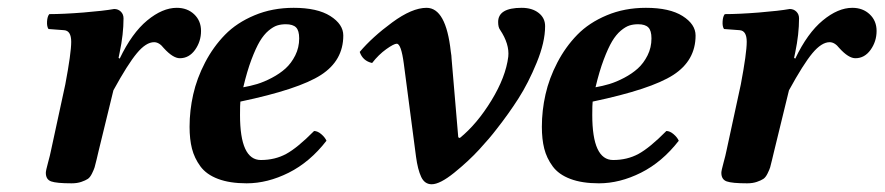

<svg xmlns="http://www.w3.org/2000/svg" viewBox="-20 -459 2262 491"><path d="M97.2 -17.1Q97.2 -22.5 102.8 -43Q108.4 -63.5 109.9 -71.8L147 -243.2Q162.1 -323.2 162.1 -352.1Q162.1 -380.4 144 -381.8L104 -384.8Q99.6 -391.1 100.3 -404.1Q101.1 -417 106 -422.9Q141.6 -422.9 193.4 -427Q245.1 -431.2 272 -436Q282.2 -436 289.1 -429.2Q295.9 -422.4 295.9 -412.1Q295.9 -371.6 286.1 -325.2L283.2 -311L286.1 -309.1Q317.4 -374.5 356.4 -406.7Q395.5 -439 432.1 -439Q459 -439 476.6 -422.4Q494.1 -405.8 494.1 -379.9Q494.1 -353 478.8 -331.5Q463.4 -310.1 439.9 -310.1Q422.4 -310.1 398.9 -335.9Q387.2 -351.1 374 -351.1Q353.5 -351.1 330.1 -323Q306.6 -294.9 270 -228L231.9 -71.8Q230.5 -65.9 227.1 -51.3Q223.6 -36.6 221.9 -31Q220.2 -25.4 215.3 -15.4Q210.4 -5.4 204.6 -1.5Q198.7 2.4 188 6.1Q177.2 9.8 163.1 9.8Q124.5 9.8 110.8 4.9Q97.2 0 97.2 -17.1Z M745.1 -360.8Q745.1 -380.9 737.1 -388.9Q729 -397 710.9 -397Q698.7 -397 688.7 -393.8Q678.7 -390.6 666.7 -380.6Q654.8 -370.6 644.5 -353.5Q634.3 -336.4 623 -306.6Q611.8 -276.9 602.1 -235.8Q619.6 -238.8 637.5 -244.1Q655.3 -249.5 675.3 -260Q695.3 -270.5 710.2 -283.9Q725.1 -297.4 735.1 -317.4Q745.1 -337.4 745.1 -360.8ZM594.7 -199.2Q593.8 -191.4 593.8 -165Q593.8 -49.8 647 -49.8Q683.1 -49.8 711.9 -65.4Q740.7 -81.1 783.2 -124Q792 -124 801.5 -116Q811 -107.9 814.9 -99.1Q772.5 -44.4 718.3 -17.3Q664.1 9.8 610.8 9.8Q567.4 9.8 537.6 -1.5Q507.8 -12.7 492.4 -33.7Q477.1 -54.7 470.9 -78.9Q464.8 -103 464.8 -134.8Q464.8 -176.3 474.1 -217.5Q483.4 -258.8 504.4 -299.1Q525.4 -339.4 555.4 -370.1Q585.4 -400.9 630.9 -419.9Q676.3 -439 731 -439Q791.5 -439 824.7 -418Q857.9 -397 857.9 -368.2Q857.9 -304.2 800.8 -267.3Q743.7 -230.5 594.7 -199.2Z M1151.9 -107.9 1155.8 -106Q1199.7 -141.6 1236.6 -201.9Q1273.4 -262.2 1279.8 -314Q1283.2 -346.2 1258.8 -382.8Q1253.9 -389.2 1253.9 -402.8Q1253.9 -439 1314 -439Q1340.8 -439 1357.4 -426Q1374 -413.1 1374 -392.1Q1374 -351.1 1352.5 -298.8Q1331.1 -246.6 1305.9 -207.3Q1280.8 -168 1250 -128.9Q1232.9 -106.4 1205.6 -76.7Q1178.2 -46.9 1141.6 -17.3Q1105 12.2 1084 12.2Q1065.9 12.2 1057.1 -6.6Q1048.3 -25.4 1043.9 -58.1L1012.7 -295.9Q1005.9 -347.2 994.6 -347.2Q987.3 -347.2 967.8 -333.3Q948.2 -319.3 931.6 -297.9Q907.7 -303.2 899.9 -326.2Q932.1 -364.3 982.9 -401.6Q1033.7 -439 1070.8 -439Q1120.6 -439 1132.8 -327.1Q1134.8 -315.4 1134.8 -309.1Z M1646 -360.8Q1646 -380.9 1637.9 -388.9Q1629.9 -397 1611.8 -397Q1599.6 -397 1589.6 -393.8Q1579.6 -390.6 1567.6 -380.6Q1555.7 -370.6 1545.4 -353.5Q1535.2 -336.4 1523.9 -306.6Q1512.7 -276.9 1502.9 -235.8Q1520.5 -238.8 1538.3 -244.1Q1556.2 -249.5 1576.2 -260Q1596.2 -270.5 1611.1 -283.9Q1626 -297.4 1636 -317.4Q1646 -337.4 1646 -360.8ZM1495.6 -199.2Q1494.6 -191.4 1494.6 -165Q1494.6 -49.8 1547.9 -49.8Q1584 -49.8 1612.8 -65.4Q1641.6 -81.1 1684.1 -124Q1692.9 -124 1702.4 -116Q1711.9 -107.9 1715.8 -99.1Q1673.3 -44.4 1619.1 -17.3Q1564.9 9.8 1511.7 9.8Q1468.3 9.8 1438.5 -1.5Q1408.7 -12.7 1393.3 -33.7Q1377.9 -54.7 1371.8 -78.9Q1365.7 -103 1365.7 -134.8Q1365.7 -176.3 1375 -217.5Q1384.3 -258.8 1405.3 -299.1Q1426.3 -339.4 1456.3 -370.1Q1486.3 -400.9 1531.7 -419.9Q1577.1 -439 1631.8 -439Q1692.4 -439 1725.6 -418Q1758.8 -397 1758.8 -368.2Q1758.8 -304.2 1701.7 -267.3Q1644.5 -230.5 1495.6 -199.2Z M1824.7 -17.1Q1824.7 -22.5 1830.3 -43Q1835.9 -63.5 1837.4 -71.8L1874.5 -243.2Q1889.6 -323.2 1889.6 -352.1Q1889.6 -380.4 1871.6 -381.8L1831.5 -384.8Q1827.1 -391.1 1827.9 -404.1Q1828.6 -417 1833.5 -422.9Q1869.1 -422.9 1920.9 -427Q1972.7 -431.2 1999.5 -436Q2009.8 -436 2016.6 -429.2Q2023.4 -422.4 2023.4 -412.1Q2023.4 -371.6 2013.7 -325.2L2010.7 -311L2013.7 -309.1Q2044.9 -374.5 2084 -406.7Q2123 -439 2159.7 -439Q2186.5 -439 2204.1 -422.4Q2221.7 -405.8 2221.7 -379.9Q2221.7 -353 2206.3 -331.5Q2190.9 -310.1 2167.5 -310.1Q2149.9 -310.1 2126.5 -335.9Q2114.7 -351.1 2101.6 -351.1Q2081.1 -351.1 2057.6 -323Q2034.2 -294.9 1997.6 -228L1959.5 -71.8Q1958 -65.9 1954.6 -51.3Q1951.2 -36.6 1949.5 -31Q1947.8 -25.4 1942.9 -15.4Q1938 -5.4 1932.1 -1.5Q1926.3 2.4 1915.5 6.1Q1904.8 9.8 1890.6 9.8Q1852.1 9.8 1838.4 4.9Q1824.7 0 1824.7 -17.1Z"/></svg>

Font: Common Serif
Style: Bold Italic
Weight: 700
Italic angle: -12°
Designer: Philipp H. Poll, Khaled Hosny
Foundry: Stefan Peev, Context Ltd.
Version: Version 1.026